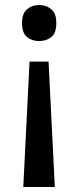

<svg xmlns="http://www.w3.org/2000/svg" viewBox="-20 -566 314 767"><path d="M205 -474Q205 -434 185 -418Q165 -402 136 -402Q108 -402 88 -418Q68 -434 68 -474Q68 -512 88 -529Q108 -546 136 -546Q165 -546 185 -529Q205 -512 205 -474ZM98 -320H174L199 181H73Z"/></svg>

Font: Noto Sans Sinhala Medium
Style: Regular
Weight: 500
Designer: Jelle Bosma - Monotype Design Team
Foundry: Monotype Imaging Inc.
Version: Version 2.006; ttfautohint (v1.8.4.7-5d5b)